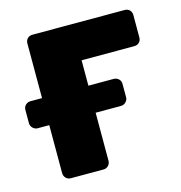

<svg xmlns="http://www.w3.org/2000/svg" viewBox="-92 -596 635 672"><g transform="rotate(-15 225.5 -260.0)"><path d="M84 0Q73 0 66 -7.5Q59 -15 59 -25V-495Q59 -506 66 -513Q73 -520 84 -520H418Q429 -520 436 -513Q443 -506 443 -495V-414Q443 -403 436 -396Q429 -389 418 -389H227V-25Q227 -15 220 -7.5Q213 0 202 0ZM17 -199Q7 -199 -0.5 -206.5Q-8 -214 -8 -224V-272Q-8 -283 -0.5 -290Q7 -297 17 -297H318Q329 -297 336.5 -290Q344 -283 344 -272V-224Q344 -214 336.5 -206.5Q329 -199 318 -199Z"/></g></svg>

Font: Rubik Light
Style: Bold
Weight: 700
Version: Version 2.104